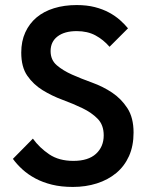

<svg xmlns="http://www.w3.org/2000/svg" viewBox="-20 -730 577 759"><path d="M268 9Q222 9 185.5 0Q149 -9 120 -24.5Q91 -40 69 -60Q47 -80 31 -102L110 -182Q136 -146 174.5 -120Q213 -94 270 -94Q329 -94 359.5 -122Q390 -150 390 -195Q390 -236 366 -260.5Q342 -285 305.5 -302.5Q269 -320 227 -335.5Q185 -351 148.5 -373.5Q112 -396 88 -430.5Q64 -465 64 -522Q64 -567 80 -602Q96 -637 124.5 -661Q153 -685 193.5 -697.5Q234 -710 283 -710Q323 -710 354.5 -702Q386 -694 411 -680.5Q436 -667 454.5 -650.5Q473 -634 486 -618L413 -545Q389 -573 357.5 -590Q326 -607 283 -607Q235 -607 207.5 -586Q180 -565 180 -528Q180 -493 204.5 -472Q229 -451 265 -435Q301 -419 344 -403.5Q387 -388 423 -364Q459 -340 483.5 -302.5Q508 -265 508 -206Q508 -153 490 -113Q472 -73 439.5 -46Q407 -19 363 -5Q319 9 268 9Z"/></svg>

Font: Tilda Sans Semibold
Style: Regular
Weight: 600
Designer: ParaType Ltd
Foundry: ParaType Ltd
Version: Version 1.009